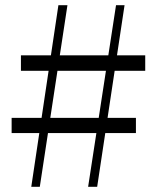

<svg xmlns="http://www.w3.org/2000/svg" viewBox="-20 -723 605 743"><path d="M101 0 206 -703H241L134 0ZM25 -267H506V-208H25ZM542 -449H61V-509H542ZM321 0 429 -703H462L356 0Z"/></svg>

Font: Noto Serif JP ExtraLight Light
Style: Regular
Weight: 300
Version: Version 2.003-H1;hotconv 1.1.1;makeotfexe 2.6.0